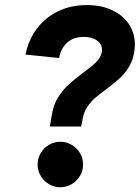

<svg xmlns="http://www.w3.org/2000/svg" viewBox="-20 -748 564 775"><path d="M315.4 -454.1Q350.1 -479.5 368.2 -497.3Q386.2 -515.1 390.6 -537.1Q391.6 -543.9 391.6 -547.4Q391.6 -570.3 371.6 -584.7Q351.6 -599.1 318.8 -599.1Q276.4 -599.1 250.7 -575.7Q225.1 -552.2 218.8 -513.7L83 -527.8Q94.7 -586.9 128.7 -632.1Q162.6 -677.2 214.4 -702.4Q266.1 -727.5 330.6 -727.5Q389.6 -727.5 433.6 -706.5Q477.5 -685.5 501 -649.4Q524.4 -613.3 524.4 -567.9Q524.4 -550.3 521 -533.7Q514.6 -500 498 -474.1Q481.4 -448.2 461.4 -430.4Q441.4 -412.6 409.2 -388.2Q380.9 -367.2 363.3 -352.1Q345.7 -336.9 332.3 -316.4Q318.8 -295.9 314 -270.5L307.6 -237.3H181.2L189.5 -286.1Q195.8 -325.7 215.1 -356Q234.4 -386.2 257.3 -407Q280.3 -427.7 315.4 -454.1ZM131.8 -84Q131.8 -108.9 144.3 -129.9Q156.7 -150.9 177.7 -163.3Q198.7 -175.8 223.6 -175.8Q248.5 -175.8 269.5 -163.3Q290.5 -150.9 303 -129.9Q315.4 -108.9 315.4 -84Q315.4 -59.1 303 -38.1Q290.5 -17.1 269.5 -4.6Q248.5 7.8 223.6 7.8Q198.7 7.8 177.7 -4.6Q156.7 -17.1 144.3 -38.1Q131.8 -59.1 131.8 -84Z"/></svg>

Font: Reddit Sans Fudge ExBold Italic
Style: Regular
Weight: 800
Italic angle: -11.25°
Designer: Stephen Hutchings
Version: Version 1.013